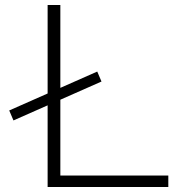

<svg xmlns="http://www.w3.org/2000/svg" viewBox="-20 -750 744 770"><path d="M34 -267 17 -307 370 -463 387 -423ZM171 0V-730H222V-46H655V0Z"/></svg>

Font: M PLUS 2 Light
Style: Regular
Weight: 300
Designer: Coji Morishita
Foundry: UNDERFOREST DESIGN
Version: Version 1.001